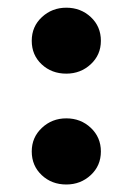

<svg xmlns="http://www.w3.org/2000/svg" viewBox="-20 -480 345 499"><path d="M62.5 -374Q62.5 -411.1 88.9 -435.5Q115.2 -460 152.3 -460Q189.9 -460 216.1 -435.5Q242.2 -411.1 242.2 -374Q242.2 -337.4 215.8 -313Q189.5 -288.6 152.3 -288.6Q114.3 -288.6 88.4 -312.7Q62.5 -336.9 62.5 -374ZM62.5 -86.4Q62.5 -123 88.9 -147.7Q115.2 -172.4 152.3 -172.4Q189.9 -172.4 216.1 -147.7Q242.2 -123 242.2 -86.4Q242.2 -49.3 215.8 -24.9Q189.5 -0.5 152.3 -0.5Q114.3 -0.5 88.4 -24.9Q62.5 -49.3 62.5 -86.4Z"/></svg>

Font: Vazirmatn FD ExtraBold
Style: Regular
Weight: 800
Designer: Saber Rastikerdar
Foundry: Saber Rastikerdar
Version: Version 33.003